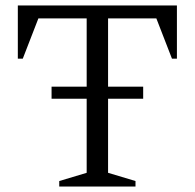

<svg xmlns="http://www.w3.org/2000/svg" viewBox="-20 -680 710 700"><path d="M196 0V-20L296 -50V-320H168V-364H296V-613H120L63 -466H45V-660H625V-466H607L550 -613H374V-364H502V-320H374V-50L474 -20V0Z"/></svg>

Font: Spectral Light
Style: Regular
Weight: 300
Designer: Jean-Baptiste Levee
Foundry: Production Type
Version: Version 2.001